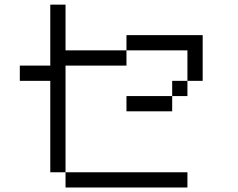

<svg xmlns="http://www.w3.org/2000/svg" viewBox="-20 -887 1040 840"><path d="M733.3 -466.7V-400H533.3V-466.7ZM733.3 -533.3H800V-466.7H733.3ZM266.7 -133.3H800V-66.7H266.7ZM866.7 -733.3V-533.3H800V-666.7H533.3V-733.3ZM266.7 -666.7H533.3V-600H266.7V-133.3H200V-533.3H66.7V-600H200V-866.7H266.7Z"/></svg>

Font: Galmuri14 Regular
Style: Regular
Weight: 400
Designer: Lee Minseo (quiple)
Version: Version 2.399;hotconv 1.1.1;makeotfexe 2.6.0 DEVELOPMENT